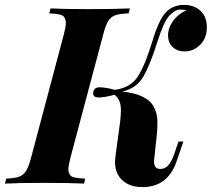

<svg xmlns="http://www.w3.org/2000/svg" viewBox="-61 -742 856 776"><path d="M283.2 -20 278.8 0Q223.6 -2.9 118.4 -2.9Q13.2 -2.9 -41 0L-36.1 -20Q-1.5 -21.5 16.1 -27.8Q33.7 -34.2 44.4 -51.5Q55.2 -68.8 64.9 -106L196.8 -602.1Q205.1 -633.8 205.1 -649.4Q205.1 -665 196.3 -675.5Q187.5 -686 138.2 -688L143.1 -708Q193.4 -705.1 297.9 -705.1Q402.3 -705.1 463.9 -708L459 -688Q422.4 -686.5 404.5 -680.2Q386.7 -673.8 376.2 -656.7Q365.7 -639.6 356 -602.1L224.1 -106Q215.3 -71.8 215.3 -57.1Q215.3 -42.5 224.4 -32.2Q233.4 -22 283.2 -20ZM427.7 -297.9Q427.7 -338.9 402.3 -358.9Q360.8 -348.1 338.1 -348.1Q315.4 -348.1 315.4 -364.7L315.9 -369.1Q318.8 -389.2 341.6 -389.2Q364.3 -389.2 403.8 -378.9Q467.8 -387.7 497.1 -434.3Q526.4 -481 554 -572.8Q581.5 -664.6 610.4 -693.4Q639.2 -722.2 682.1 -722.2Q725.1 -722.2 750.5 -697Q775.9 -671.9 774.9 -630.9Q775.4 -578.1 733.4 -548.8Q712.9 -534.2 684.3 -534.2Q655.8 -534.2 637 -551.8Q618.2 -569.3 618.2 -599.1Q618.2 -628.9 638.2 -657Q658.2 -685.1 691.9 -700.2Q686 -703.1 666 -703.1Q646 -703.1 623.3 -678.7Q600.6 -654.3 573.7 -568.8Q546.9 -483.4 519.5 -434.3Q492.2 -385.3 433.1 -372.1Q534.2 -361.3 561 -309.6Q575.2 -282.2 575.2 -250.7Q575.2 -219.2 573.2 -201.2L562 -96.2L561.5 -89.4Q561.5 -59.1 586.9 -59.1Q606 -59.1 619.1 -73.7Q632.3 -88.4 643.1 -119.1L660.2 -169.9H680.2L653.8 -92.8Q618.2 14.2 514.6 14.2Q463.9 14.2 433.8 -13.2Q403.8 -40.5 403.8 -88.4Q403.8 -95.2 405.8 -111.8L424.8 -252Q427.7 -276.9 427.7 -297.9Z"/></svg>

Font: PlayfairDisplay-BoldItalic
Style: Bold Italic
Weight: 700
Italic angle: -14.9847°
Designer: Claus Eggers Sørensen
Foundry: Claus Eggers Sørensen
Version: Version 1.002;PS 001.002;hotconv 1.0.70;makeotf.lib2.5.58329